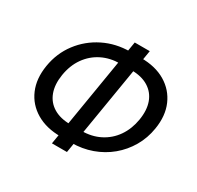

<svg xmlns="http://www.w3.org/2000/svg" viewBox="-167 -956 1217 1184"><g transform="rotate(30 442.0 -364.0)"><path d="M363.8 -29.8Q261.7 -29.8 189.9 -72.3Q118.2 -114.7 85.9 -189.9Q53.7 -265.1 69.8 -363.3Q85.9 -461.4 143.1 -536.9Q200.2 -612.3 286.1 -655Q372.1 -697.8 474.1 -697.8H550.8Q653.3 -697.8 724.6 -655.3Q795.9 -612.8 828.4 -537.8Q860.8 -462.9 844.7 -365.2Q833 -291.5 797.1 -230Q761.2 -168.5 707 -123.5Q652.8 -78.6 584.7 -54.2Q516.6 -29.8 440.4 -29.8ZM378.9 -124.5H456.1Q529.8 -124.5 587.6 -154.1Q645.5 -183.6 682.9 -237.3Q720.2 -291 732.4 -363.3Q744.6 -436.5 725.1 -490Q705.6 -543.5 657.5 -573.2Q609.4 -603 535.6 -603H458.5Q386.2 -603 328.1 -574Q270 -544.9 231.9 -491.2Q193.8 -437.5 181.6 -362.8Q169.9 -290 189.9 -236.3Q210 -182.6 258.3 -153.6Q306.6 -124.5 378.9 -124.5ZM337.9 33.2 469.2 -760.7H576.2L444.8 33.2Z"/></g></svg>

Font: Inter Medium
Style: Italic
Weight: 500
Italic angle: -9.3988°
Designer: Rasmus Andersson
Foundry: rsms
Version: Version 4.001;git-66647c0bb